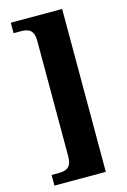

<svg xmlns="http://www.w3.org/2000/svg" viewBox="-133 -821 667 1011"><g transform="rotate(-15 201.0 -316.0)"><path d="M33 128H313V-760H33V-703H71C111 -703 143 -694 143 -631V-2C143 61 111 70 71 70H33Z"/></g></svg>

Font: Noto Serif Khmer Condensed Black
Style: Regular
Weight: 900
Width: 3
Designer: Danh Hong and the Monotype Design Team
Foundry: Monotype Imaging Inc.
Version: Version 2.004